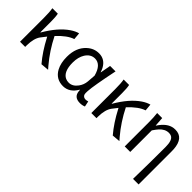

<svg xmlns="http://www.w3.org/2000/svg" viewBox="46 -1298 2239 2239"><g transform="rotate(45 1165.0 -179.0)"><path d="M554.7 0 454.1 8.8Q359.4 -102.5 279.3 -255.9Q276.4 -261.7 273.4 -266.6Q267.6 -258.8 255.9 -244.1Q232.4 -215.8 221.7 -200.2Q178.7 -141.6 176.8 -28.3V0H91.8V-393.6Q91.8 -490.2 82 -543H171.9Q181.6 -500 181.6 -416V-246.1H185.5Q290 -426.8 413.1 -510.7Q463.9 -544.9 509.8 -556.6L517.6 -469.7Q430.7 -441.4 329.1 -332Q410.2 -169.9 522.5 -37.1Q539.1 -16.6 554.7 0Z M811.5 12.7Q694.3 12.7 638.7 -89.8Q601.6 -159.2 601.6 -261.7Q601.6 -415 693.4 -498Q756.8 -556.6 839.8 -556.6Q938.5 -556.6 988.3 -462.9Q1000 -439.5 1007.8 -414.1H1010.7L1034.2 -543H1124Q1062.5 -245.1 1056.6 -151.4Q1055.7 -133.8 1055.7 -119.1Q1055.7 -73.2 1095.7 -64.5Q1102.5 -63.5 1109.4 -63.5Q1127.9 -63.5 1146.5 -70.3L1161.1 -1Q1128.9 12.7 1090.8 12.7Q993.2 12.7 984.4 -77.1Q983.4 -86.9 983.4 -96.7H979.5Q917 11.7 811.5 12.7ZM830.1 -63.5Q892.6 -63.5 938.5 -126Q973.6 -173.8 978.5 -232.4L986.3 -335Q948.2 -479.5 849.6 -480.5Q778.3 -480.5 734.4 -411.1Q697.3 -351.6 697.3 -262.7Q697.3 -112.3 778.3 -74.2Q802.7 -63.5 830.1 -63.5Z M1730.5 0 1629.9 8.8Q1535.2 -102.5 1455.1 -255.9Q1452.1 -261.7 1449.2 -266.6Q1443.4 -258.8 1431.6 -244.1Q1408.2 -215.8 1397.5 -200.2Q1354.5 -141.6 1352.5 -28.3V0H1267.6V-393.6Q1267.6 -490.2 1257.8 -543H1347.7Q1357.4 -500 1357.4 -416V-246.1H1361.3Q1465.8 -426.8 1588.9 -510.7Q1639.6 -544.9 1685.5 -556.6L1693.4 -469.7Q1606.4 -441.4 1504.9 -332Q1585.9 -169.9 1698.2 -37.1Q1714.8 -16.6 1730.5 0Z M2154.3 199.2Q2160.2 -66.4 2160.2 -332Q2160.2 -446.3 2110.4 -468.8Q2093.8 -476.6 2071.3 -476.6Q2008.8 -476.6 1958 -419.9Q1935.5 -394.5 1909.2 -355.5V0H1818.4V-393.6Q1818.4 -478.5 1810.5 -543H1893.6L1901.4 -428.7H1904.3Q1977.5 -542 2069.3 -554.7Q2084 -556.6 2098.6 -556.6Q2233.4 -556.6 2245.1 -381.8Q2246.1 -363.3 2246.1 -343.8V199.2Z"/></g></svg>

Font: Taipei Sans TC Beta
Style: Regular
Weight: 400
Designer: JT Foundry
Foundry: JT Foundry
Version: Version 1.000